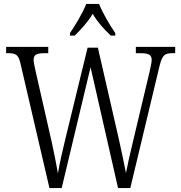

<svg xmlns="http://www.w3.org/2000/svg" viewBox="-20 -951 916 971"><path d="M334 -784V-771H358C393 -806 423 -838 449 -881C474 -838 504 -806 540 -771H563V-784C536 -822 499 -886 481 -931H416C399 -886 360 -822 334 -784ZM83 -632 230 0H292L438 -611L577 0H639L787 -618C801 -674 814 -682 852 -682H866V-714H667V-682H691C734 -682 747 -672 747 -648C747 -634 741 -609 735 -582L652 -233C637 -173 626 -120 617 -76C608 -125 596 -178 582 -243L475 -710H423L309 -242C294 -180 282 -128 273 -74C264 -127 255 -169 242 -231L160 -591C155 -616 150 -636 150 -648C150 -671 161 -682 203 -682H224V-714H11V-682H21C59 -682 73 -675 83 -632Z"/></svg>

Font: Noto Serif Devanagari Condensed Light
Style: Regular
Weight: 300
Width: 3
Designer: Universal Thirst, Indian Type Foundry and the Monotype Design Team
Foundry: Monotype Imaging Inc.
Version: Version 2.004